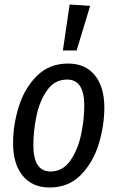

<svg xmlns="http://www.w3.org/2000/svg" viewBox="-20 -820 521 852"><path d="M38 -184Q38 -266 63.5 -347.5Q89 -429 144 -483.5Q199 -538 282 -538Q359 -538 401 -486Q443 -434 443 -343Q443 -262 418 -180.5Q393 -99 338.5 -43.5Q284 12 200 12Q123 12 80.5 -40.5Q38 -93 38 -184ZM354 -351Q354 -467 278 -467Q223 -467 189.5 -420Q156 -373 142 -306Q128 -239 128 -176Q128 -59 204 -59Q258 -59 291.5 -106.5Q325 -154 339.5 -221.5Q354 -289 354 -351ZM380 -794 320 -596H259L289 -800Z"/></svg>

Font: Fira Sans Compressed
Style: Italic
Weight: 400
Width: 1
Italic angle: -8°
Designer: bBox Type GmbH & Carrois Corporate GbR & Edenspiekermann AG
Foundry: bBox Type GmbH & Carrois Corporate GbR & Edenspiekermann AG
Version: Version 4.301